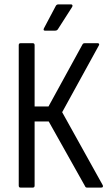

<svg xmlns="http://www.w3.org/2000/svg" viewBox="-20 -851 488 871"><path d="M73 0Q65 0 65 -9V-646Q65 -655 73 -655H129Q137 -655 137 -646V-368H200L354 -649Q357 -655 364 -655H424Q428 -655 429.5 -651.5Q431 -648 428 -644L262 -342L446 -11Q448 -7 446.5 -3.5Q445 0 439 0H375Q368 0 366 -6L201 -300H137V-9Q137 0 129 0ZM184 -712Q175 -712 179 -722L233 -824Q237 -831 244 -831H303Q307 -831 308.5 -827.5Q310 -824 307 -819L243 -719Q239 -712 230 -712Z"/></svg>

Font: Sofia Sans Cond
Style: Regular
Weight: 400
Width: 3
Designer: Botio Nikoltchev, Ani Petrova
Foundry: lettersoup
Version: Version 4.100; ttfautohint (v1.8.3)